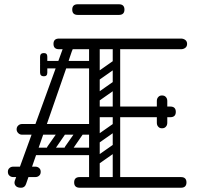

<svg xmlns="http://www.w3.org/2000/svg" viewBox="-20 -881 923 901"><path d="M292 -564 102 -17Q96 0 79 0Q63 0 55.5 -7Q48 -14 48 -24Q48 -28 50 -34L276 -656Q278 -662 281 -662Q285 -662 300.5 -662Q316 -662 326 -662Q316 -639 308 -613.5Q300 -588 292 -564ZM83 -249Q73 -249 65.5 -256.5Q58 -264 58 -274Q58 -285 65.5 -292Q73 -299 83 -299H411Q422 -299 429 -292Q436 -285 436 -274Q436 -264 429 -256.5Q422 -249 411 -249ZM423 0Q398 0 398 -36V-674Q398 -700 423 -700Q448 -700 448 -674V-26Q448 0 423 0ZM354 0Q328 0 328 -25Q328 -50 354 -50H829Q855 -50 855 -25Q855 0 829 0ZM434 -331Q408 -331 408 -356Q408 -381 434 -381H779Q805 -381 805 -356Q805 -331 779 -331ZM257 -650Q231 -650 231 -675Q231 -700 257 -700H829Q841 -700 849.5 -693.5Q858 -687 858 -675Q858 -663 849.5 -656.5Q841 -650 829 -650ZM429 -170Q429 -153 412 -153H127Q110 -153 110 -170Q110 -188 126 -188H411Q429 -188 429 -170ZM17 -75Q17 -86 24 -92Q31 -99 43 -99H92Q104 -99 111 -93Q118 -86 118 -75Q118 -63 111 -56Q104 -50 92 -50H43Q31 -50 24 -57Q17 -63 17 -75ZM171 -75Q171 -63 164 -57Q157 -50 145 -50H96Q85 -50 77 -56Q70 -63 70 -75Q70 -86 77 -93Q85 -99 96 -99H145Q157 -99 164 -92Q171 -86 171 -75ZM421 -577Q421 -560 404 -560H200Q183 -560 183 -577Q183 -595 199 -595H403Q421 -595 421 -577ZM418 -523Q402 -523 402 -540V-574Q402 -583 406 -587Q410 -591 419 -591Q429 -591 433 -587Q436 -584 436 -575V-541Q436 -523 418 -523ZM418 -631Q436 -631 436 -613V-579Q436 -570 433 -567Q429 -563 419 -563Q410 -563 406 -567Q402 -571 402 -580V-614Q402 -631 418 -631ZM202 -540Q202 -523 186 -523Q168 -523 168 -541V-575Q168 -584 171 -587Q175 -591 185 -591Q194 -591 198 -587Q202 -583 202 -574ZM168 -614Q168 -632 186 -632Q202 -632 202 -615V-581Q202 -572 198 -568Q194 -564 185 -564Q175 -564 171 -568Q168 -571 168 -580ZM740 -279Q729 -279 723 -286Q716 -293 716 -305V-354Q716 -366 722 -373Q729 -380 740 -380Q752 -380 759 -373Q765 -366 765 -354V-305Q765 -293 758 -286Q752 -279 740 -279ZM740 -433Q752 -433 758 -426Q765 -419 765 -407V-358Q765 -347 759 -339Q752 -332 740 -332Q729 -332 722 -339Q716 -347 716 -358V-407Q716 -419 723 -426Q729 -433 740 -433ZM538 -496Q543 -489 541.5 -482Q540 -475 535 -471L441 -405Q428 -396 418 -409Q407 -425 421 -434L515 -500Q528 -509 538 -496ZM538 -594Q543 -587 541.5 -580Q540 -573 535 -569L441 -503Q428 -494 418 -507Q407 -523 421 -532L515 -598Q528 -607 538 -594ZM431 -298Q413 -298 413 -316V-648Q413 -664 431 -664Q448 -664 448 -647V-315Q448 -298 431 -298ZM527 -298Q509 -298 509 -316V-648Q509 -664 527 -664Q544 -664 544 -647V-315Q544 -298 527 -298ZM538 -201Q543 -194 541.5 -187Q540 -180 535 -176L441 -110Q428 -101 418 -114Q407 -130 421 -139L515 -205Q528 -214 538 -201ZM538 -299Q543 -292 541.5 -285Q540 -278 535 -274L441 -208Q428 -199 418 -212Q407 -228 421 -237L515 -303Q528 -312 538 -299ZM431 -3Q413 -3 413 -21V-353Q413 -369 431 -369Q448 -369 448 -352V-20Q448 -3 431 -3ZM527 -3Q509 -3 509 -21V-353Q509 -369 527 -369Q544 -369 544 -352V-20Q544 -3 527 -3ZM233 -174Q222 -160 208 -169Q203 -173 200.5 -179.5Q198 -186 203 -194L257 -271Q268 -285 281 -276Q288 -271 290 -265Q292 -259 286 -251ZM316 -174Q305 -160 291 -169Q286 -173 283.5 -179.5Q281 -186 286 -194L340 -271Q351 -285 364 -276Q371 -271 373 -265Q375 -259 369 -251ZM345 -811Q319 -811 319 -836Q319 -861 345 -861H538Q564 -861 564 -836Q564 -811 538 -811Z"/></svg>

Font: Agu Display Uzo
Style: Regular
Weight: 400
Designer: Oluwaseun Badejo
Version: Version 1.103